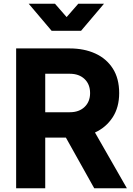

<svg xmlns="http://www.w3.org/2000/svg" viewBox="-20 -1003 707 1023"><path d="M66 0H221V-270H331L482 0H656L486 -297Q545 -324 580 -377.5Q615 -431 615 -507Q615 -585 581 -638Q547 -691 487.5 -718Q428 -745 351 -745H66ZM221 -405V-610H352Q401 -610 430.5 -582Q460 -554 460 -507Q460 -461 430.5 -433Q401 -405 352 -405ZM255 -839H412L534 -983H397L335 -912L273 -983H133Z"/></svg>

Font: Plus Jakarta Sans ExtraBold
Style: Regular
Weight: 800
Designer: Gumpita Rahayu
Foundry: Tokotype
Version: Version 2.004; ttfautohint (v1.8.3)